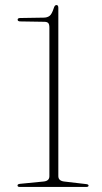

<svg xmlns="http://www.w3.org/2000/svg" viewBox="-20 -742 406 762"><path d="M61 -657Q50 -657 50 -664Q50 -670.5 60.5 -670.5L153 -672Q167.5 -672 176.8 -679Q186 -686 193.5 -710Q197 -722 204 -722Q211.5 -722 211.5 -711V-43Q211.5 -24 235.5 -21.5L321 -11.5Q331.5 -10.5 331.5 -5.5Q331.5 0 321.5 0H59Q49.5 0 49.5 -6Q49.5 -11.5 60 -12.5L152 -21.5Q176 -23.5 176 -42.5V-632.5Q176 -646 171.2 -650.8Q166.5 -655.5 155.5 -655.5Z"/></svg>

Font: Fraunces 72pt Thin
Style: Regular
Weight: 100
Version: Version 1.000;[b76b70a41]